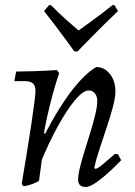

<svg xmlns="http://www.w3.org/2000/svg" viewBox="-20 -730 536 762"><path d="M321 12Q290 12 290 -17Q290 -35 297.5 -66Q305 -97 316.5 -133.5Q328 -170 339.5 -207.5Q351 -245 358.5 -277Q366 -309 366 -330Q366 -348 356.5 -359.5Q347 -371 332 -371Q310 -371 278 -333Q246 -295 209 -228Q172 -161 136 -72L140 -210L159 -199Q211 -300 263.5 -368.5Q316 -437 362 -464Q394 -464 416 -436.5Q438 -409 438 -368Q438 -342 427.5 -303.5Q417 -265 402.5 -221.5Q388 -178 374.5 -137Q361 -96 354 -64L357 -60Q362 -60 368.5 -63.5Q375 -67 390.5 -80Q406 -93 436 -119L448 -118L461 -94Q426 -58 398.5 -34.5Q371 -11 352 0.5Q333 12 321 12ZM73 9 66 0Q76 -59 86 -120Q96 -181 104 -234.5Q112 -288 116.5 -324Q121 -360 121 -368Q121 -389 111 -398.5Q101 -408 78 -408H37L44 -446Q69 -446 114.5 -447.5Q160 -449 206 -452L215 -440Q202 -403 189.5 -357Q177 -311 167 -266Q157 -221 152 -186L151 -132L135 -14Q135 -11 122.5 -5.5Q110 0 95.5 4.5Q81 9 73 9ZM174 -709 182 -710Q214 -677 243.5 -651Q273 -625 292 -609Q314 -625 350.5 -651.5Q387 -678 427 -710L435 -709L448 -686Q420 -659 391.5 -631Q363 -603 339.5 -579Q316 -555 302 -540.5Q288 -526 288 -526H275Q275 -526 264.5 -540.5Q254 -555 236.5 -579Q219 -603 197.5 -631Q176 -659 155 -686Z"/></svg>

Font: Alegreya
Style: Italic
Weight: 400
Italic angle: -7°
Designer: Juan Pablo del Peral
Foundry: Huerta Tipografica
Version: Version 2.009